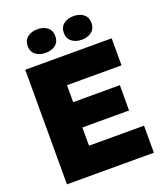

<svg xmlns="http://www.w3.org/2000/svg" viewBox="-166 -1040 977 1148"><g transform="rotate(-20 323.0 -466.0)"><path d="M59 0V-729H609V-557H220L262 -599V-130L220 -172H612V0ZM220 -288V-449H559V-288ZM439 -782Q401 -782 376 -801.5Q351 -821 351 -857Q351 -893 376 -912.5Q401 -932 439 -932Q478 -932 502.5 -912.5Q527 -893 527 -857Q527 -821 502.5 -801.5Q478 -782 439 -782ZM209 -782Q171 -782 146 -801.5Q121 -821 121 -857Q121 -893 146 -912.5Q171 -932 209 -932Q248 -932 272.5 -912.5Q297 -893 297 -857Q297 -821 272.5 -801.5Q248 -782 209 -782Z"/></g></svg>

Font: Mona Sans ExtraLight Black
Style: Regular
Weight: 900
Version: Version 2.000